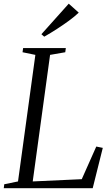

<svg xmlns="http://www.w3.org/2000/svg" viewBox="-30 -998 595 1018"><path d="M-10 0 -7.5 -21 65.5 -36 157.5 -707 89.5 -721 92.5 -743H319L316 -721L235.5 -707L143.5 -36L403.5 -48L480.5 -221L515 -214L461.5 0ZM204.5 -803.5 189.5 -816.5 334.5 -978.5 387.5 -931Q366 -910.5 336 -888.5Q306 -866.5 272 -844.5Q238 -822.5 204.5 -803.5Z"/></svg>

Font: Merriweather 120pt Light
Style: Italic
Weight: 300
Italic angle: -7.8°
Version: Version 2.101